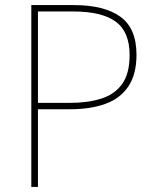

<svg xmlns="http://www.w3.org/2000/svg" viewBox="-20 -734 613 754"><path d="M270 -714Q389 -714 452.5 -668.5Q516 -623 516 -519Q516 -442 484 -394.5Q452 -347 393.5 -326Q335 -305 256 -305H129V0H103V-714ZM266 -689H129V-330H254Q324 -330 377 -346.5Q430 -363 459.5 -404Q489 -445 489 -518Q489 -609 434.5 -649Q380 -689 266 -689Z"/></svg>

Font: Noto Sans Sinhala UI Thin
Style: Regular
Weight: 100
Designer: Jelle Bosma - Monotype Design Team
Foundry: Monotype Imaging Inc.
Version: Version 2.006; ttfautohint (v1.8.4.7-5d5b)